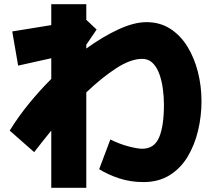

<svg xmlns="http://www.w3.org/2000/svg" viewBox="-20 -820 1040 910"><path d="M223 70V-201Q202 -175 181.5 -149.5Q161 -124 142 -99L26 -201Q66 -266 116.5 -328Q167 -390 223 -446V-544L66 -509L38 -671L223 -701V-800H389V-726L438 -680L389 -608V-590Q468 -647 542 -681Q616 -715 674 -715Q738 -715 786.5 -684Q835 -653 868 -599.5Q901 -546 918 -479Q935 -412 935 -340Q935 -270 919 -202Q903 -134 870 -78.5Q837 -23 784.5 10Q732 43 660 43Q599 43 545.5 25.5Q492 8 450 -18L503 -159Q547 -137 589.5 -126Q632 -115 654 -115Q711 -115 734 -168.5Q757 -222 757 -324Q757 -360 752 -398Q747 -436 735.5 -468.5Q724 -501 704 -521Q684 -541 654 -541Q599 -541 530 -496Q461 -451 389 -382V70Z"/></svg>

Font: Murecho Black
Style: Regular
Weight: 900
Designer: Neil Summerour
Foundry: Positype
Version: Version 1.010; ttfautohint (v1.8.3)